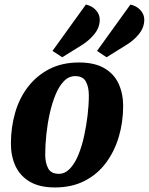

<svg xmlns="http://www.w3.org/2000/svg" viewBox="-20 -805 655 845"><path d="M222 20Q154 20 111 -5.5Q68 -31 48 -74.5Q28 -118 28 -173Q28 -244 46.5 -308.5Q65 -373 103 -422.5Q141 -472 197 -501Q253 -530 328 -530Q396 -530 439 -505Q482 -480 502 -436.5Q522 -393 522 -339Q522 -268 503 -203.5Q484 -139 446.5 -88.5Q409 -38 352.5 -9Q296 20 222 20ZM239 -40Q266 -40 287.5 -62.5Q309 -85 324.5 -122.5Q340 -160 350 -205.5Q360 -251 365.5 -297.5Q371 -344 371 -385Q371 -422 358 -446Q345 -470 311 -470Q283 -470 261.5 -448Q240 -426 224.5 -388.5Q209 -351 199 -306Q189 -261 184 -213.5Q179 -166 179 -125Q179 -88 192 -64Q205 -40 239 -40ZM449 -553 407 -581 554 -785Q581 -779 598 -760.5Q615 -742 615 -718Q615 -684 591 -654.5Q567 -625 531 -604ZM254 -553 211 -581 358 -785Q385 -779 402 -760.5Q419 -742 419 -718Q419 -684 395 -654.5Q371 -625 336 -604Z"/></svg>

Font: Sansita Swashed SemiBold
Style: Regular
Weight: 600
Designer: Pablo Cosgaya
Foundry: Omnibus-Type
Version: Version 1.003; ttfautohint (v1.8.3)